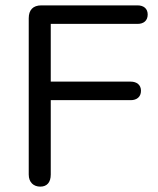

<svg xmlns="http://www.w3.org/2000/svg" viewBox="-20 -690 589 715"><path d="M130 5C155 5 169 -11 169 -40V-317H467C489 -317 505 -329 505 -352C505 -374 489 -386 467 -386H169V-601H492C515 -601 530 -613 530 -636C530 -658 515 -670 492 -670H134C103 -670 87 -653 87 -622V-40C87 -11 105 5 130 5Z"/></svg>

Font: SN Pro Book
Style: Regular
Weight: 350
Designer: Tobias Whetton
Foundry: Supernotes
Version: Version 1.003;Glyphs 3.3 (3324)